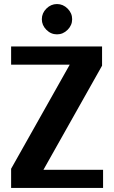

<svg xmlns="http://www.w3.org/2000/svg" viewBox="-20 -930 565 950"><path d="M314.5 -782.5Q292 -760 262 -760Q232 -760 209.5 -782.5Q187 -805 187 -835Q187 -865 209.5 -887.5Q232 -910 262 -910Q292 -910 314.5 -887.5Q337 -865 337 -835Q337 -805 314.5 -782.5ZM35 0V-95L325 -610H35V-700H485V-605L195 -90H490V0Z"/></svg>

Font: Scada
Style: Bold
Weight: 700
Designer: Jovanny Lemonad
Foundry: Jovanny Lemonad
Version: Version 4.100;PS 004.100;hotconv 1.0.88;makeotf.lib2.5.64775